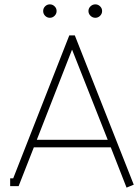

<svg xmlns="http://www.w3.org/2000/svg" viewBox="-20 -859 647 886"><path d="M397.7 -786.1Q388.2 -795.4 388.2 -808.1Q388.2 -820.8 397.7 -829.8Q407.2 -838.9 419.9 -838.9Q432.6 -838.9 441.9 -829.8Q451.2 -820.8 451.2 -808.1Q451.2 -795.4 441.9 -786.1Q432.6 -776.9 419.9 -776.9Q407.2 -776.9 397.7 -786.1ZM188.2 -786.1Q179.2 -795.4 179.2 -808.1Q179.2 -820.8 188.2 -829.8Q197.3 -838.9 210 -838.9Q222.7 -838.9 231.9 -829.8Q241.2 -820.8 241.2 -808.1Q241.2 -795.4 231.9 -786.1Q222.7 -776.9 210 -776.9Q197.3 -776.9 188.2 -786.1ZM491.2 -179.2H136.2L65.9 0H26.9V-36.1H41L299.8 -695.8H325.2L597.2 -6.8L564 6.8ZM312 -628.9 149.9 -213.9H477.1L313 -628.9Z"/></svg>

Font: RawengulkPcs
Style: Regular
Weight: 400
Version: Version 0.92